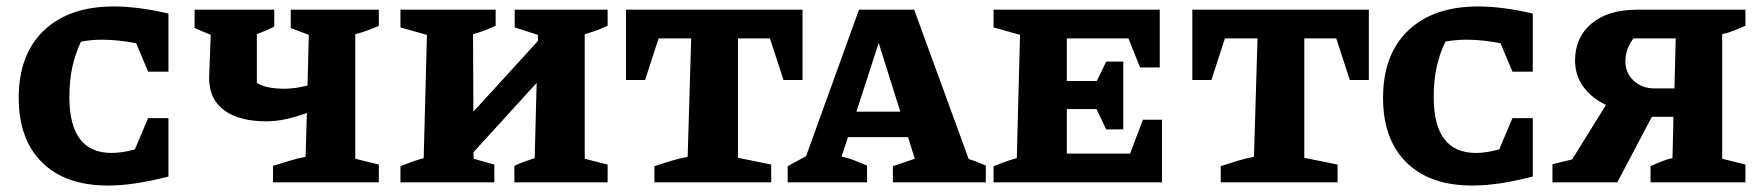

<svg xmlns="http://www.w3.org/2000/svg" viewBox="-20 -565 5464 595"><path d="M315 10Q183 10 110.5 -61.5Q38 -133 38 -262Q38 -396 116 -470.5Q194 -545 333 -545Q370 -545 412.5 -539.5Q455 -534 502 -523V-343H439L402 -431Q376 -436 349.5 -439Q323 -442 296 -442Q264 -442 231 -436Q213 -398 204 -356.5Q195 -315 195 -264Q195 -91 326 -91Q357 -91 398 -102L439 -199H502V-18Q395 10 315 10Z M826 0V-51Q853 -59 876.5 -66.5Q900 -74 927 -79L931 -215Q899 -203 867 -196Q835 -189 805 -189Q721 -189 674.5 -223.5Q628 -258 628 -323L633 -457L583 -478V-535H830V-483Q820 -477 806.5 -471.5Q793 -466 776 -459V-309Q789 -299 811.5 -294.5Q834 -290 862 -290Q893 -290 933 -300L937 -457L881 -478V-535H1154V-485Q1138 -478 1119.5 -471Q1101 -464 1081 -459V-73L1154 -55V0Z M1221 0V-50Q1238 -57 1255 -63Q1272 -69 1293 -75L1303 -457L1221 -480V-535H1516V-485Q1501 -478 1482.5 -471Q1464 -464 1446 -459L1447 -219L1647 -438V-457L1575 -480V-535H1863V-485Q1828 -469 1792 -459V-73L1863 -55V0H1574V-51Q1590 -59 1605 -64Q1620 -69 1637 -75L1643 -308L1447 -93L1448 -73L1512 -55V0Z M2467 -535V-317H2408L2366 -446H2267V-76L2370 -55V0H2008V-50Q2032 -58 2058 -66Q2084 -74 2111 -79L2122 -446H2021L1979 -317H1920V-535Z M2982 -72Q2996 -68 3007 -63.5Q3018 -59 3035 -52V0H2747V-50L2815 -73L2794 -140H2608L2588 -80Q2610 -75 2629 -67.5Q2648 -60 2667 -52V0H2421V-50L2478 -81L2642 -535H2813ZM2634 -219H2770L2703 -432Z M3522 -194H3581V0H3059V-50Q3076 -57 3093 -63Q3110 -69 3131 -75L3141 -457L3059 -480V-535H3574V-356H3513L3477 -446H3286V-314H3379L3408 -374H3461V-164H3408L3378 -227H3286V-89H3482Z M4222 -535V-317H4163L4121 -446H4022V-76L4125 -55V0H3763V-50Q3787 -58 3813 -66Q3839 -74 3866 -79L3877 -446H3776L3734 -317H3675V-535Z M4543 10Q4411 10 4338.5 -61.5Q4266 -133 4266 -262Q4266 -396 4344 -470.5Q4422 -545 4561 -545Q4598 -545 4640.5 -539.5Q4683 -534 4730 -523V-343H4667L4630 -431Q4604 -436 4577.5 -439Q4551 -442 4524 -442Q4492 -442 4459 -436Q4441 -398 4432 -356.5Q4423 -315 4423 -264Q4423 -91 4554 -91Q4585 -91 4626 -102L4667 -199H4730V-18Q4623 10 4543 10Z M4791 0V-56L4852 -71L4957 -240Q4913 -260 4887 -296Q4861 -332 4861 -377Q4861 -449 4912 -492Q4963 -535 5054 -535H5389V-485Q5373 -478 5354 -470.5Q5335 -463 5317 -459V-73L5389 -55V0H5095V-50Q5114 -59 5132.5 -66Q5151 -73 5163 -75L5166 -203H5099L4992 0ZM5108 -291H5169L5173 -446H5042Q5017 -413 5017 -375Q5017 -339 5042.5 -315Q5068 -291 5108 -291Z"/></svg>

Font: Piazzolla SC
Style: Bold
Weight: 700
Designer: Juan Pablo del Peral
Foundry: Huerta Tipografica
Version: Version 1.330